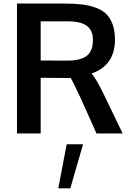

<svg xmlns="http://www.w3.org/2000/svg" viewBox="-20 -737 721 1060"><path d="M301.8 302.7 348.1 59.6H438.5L368.2 302.7ZM73.7 0V-717.3H338.9Q393.1 -717.3 432.9 -712.4Q472.7 -707.5 508.5 -694.6Q544.4 -681.6 566.7 -659.7Q588.9 -637.7 601.8 -602.3Q614.7 -566.9 614.7 -518.6Q614.7 -376 485.4 -331.1Q511.7 -301.3 550.8 -220.7L657.2 0H512.7L429.2 -187Q381.8 -287.6 370.6 -306.2Q362.3 -306.6 315.4 -306.6L204.6 -307.6V0ZM350.6 -402.3Q426.8 -402.3 460 -429.4Q493.2 -456.5 493.2 -516.6Q493.2 -569.3 459.5 -594.2Q425.8 -619.1 356.4 -619.1H204.6V-402.8Q211.9 -402.8 277.3 -402.6Q342.8 -402.3 350.6 -402.3Z"/></svg>

Font: Oxygen
Style: Bold
Weight: 700
Designer: vernon adams
Foundry: Vernon Adams
Version: Version 0.2.3 webfont; ttfautohint (v0.93.3-1d66) -l 8 -r 50